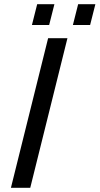

<svg xmlns="http://www.w3.org/2000/svg" viewBox="-20 -894 474 914"><path d="M32 0 209 -712H301L124 0ZM132 -775 157 -874H239L214 -775ZM327 -775 352 -874H434L409 -775Z"/></svg>

Font: CST
Style: Italic
Weight: 400
Italic angle: -14°
Version: Version 1.00